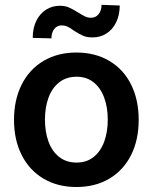

<svg xmlns="http://www.w3.org/2000/svg" viewBox="-20 -751 622 782"><path d="M37.1 -262.7Q37.1 -344.7 68.4 -406.7Q99.6 -468.8 157.2 -502.9Q214.8 -537.1 291 -537.1Q367.7 -537.1 425.3 -502.9Q482.9 -468.8 513.9 -406.7Q544.9 -344.7 544.9 -262.7Q544.9 -181.2 513.7 -119.1Q482.4 -57.1 425 -23.2Q367.7 10.7 291 10.7Q214.8 10.7 157.2 -23.4Q99.6 -57.6 68.4 -119.4Q37.1 -181.2 37.1 -262.7ZM418.9 -263.7Q418.9 -313 404.5 -352.8Q390.1 -392.6 361.6 -415.5Q333 -438.5 292 -438.5Q250 -438.5 220.9 -415.5Q191.9 -392.6 177.5 -353Q163.1 -313.5 163.1 -263.7Q163.1 -213.9 177.5 -174.3Q191.9 -134.8 220.9 -111.8Q250 -88.9 292 -88.9Q333 -88.9 361.6 -111.8Q390.1 -134.8 404.5 -174.3Q418.9 -213.9 418.9 -263.7ZM223.6 -727.5Q244.6 -727.5 260 -720.9Q275.4 -714.4 297.9 -700.2Q316.9 -688.5 327.4 -683.6Q337.9 -678.7 350.6 -678.7Q370.1 -678.7 381.8 -693.6Q393.6 -708.5 393.6 -731.4L467.8 -728.5Q467.3 -688.5 452.6 -659.2Q438 -629.9 413.1 -614.3Q388.2 -598.6 357.4 -598.6Q333.5 -598.6 318.1 -605.5Q302.7 -612.3 281.2 -626Q267.1 -636.7 255.9 -642.1Q244.6 -647.5 230.5 -647.5Q212.4 -647.5 200.9 -632.8Q189.5 -618.2 189.5 -594.7L113.3 -596.7Q113.3 -636.7 127.9 -666.3Q142.6 -695.8 167.7 -711.7Q192.9 -727.5 223.6 -727.5Z"/></svg>

Font: Pretendard GOV SemiBold
Style: Regular
Weight: 600
Designer: Base glyphs from Inter by Rasmus Andersson; Hangeul glyphs from Noto Sans CJK(Source Han Sans) by Jang Soo-young and Kan
Foundry: Kil Hyung-jin
Version: Version 1.309